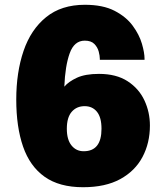

<svg xmlns="http://www.w3.org/2000/svg" viewBox="-20 -770 702 803"><path d="M327.5 13Q228 13 166.5 -30.8Q105 -74.5 76.5 -156.8Q48 -239 48 -353.5Q48 -467.5 78.5 -557Q109 -646.5 172.8 -698.2Q236.5 -750 335 -750Q410.5 -750 459.2 -724.8Q508 -699.5 535.2 -662.2Q562.5 -625 573.5 -587.2Q584.5 -549.5 584.5 -524.5V-520H397.5V-524.5Q397.5 -536.5 392.8 -554.5Q388 -572.5 374.5 -586.2Q361 -600 334.5 -600Q290.5 -600 271.5 -547.2Q252.5 -494.5 249 -407.5Q266.5 -428.5 301.5 -444.8Q336.5 -461 394 -461Q466.5 -461 513.8 -430.2Q561 -399.5 584 -350.2Q607 -301 607 -245Q607 -172 576 -113.5Q545 -55 483 -21Q421 13 327.5 13ZM330 -137.5Q404.5 -137.5 404.5 -231.5Q404.5 -279 385.5 -302.5Q366.5 -326 334 -326Q300.5 -326 280 -302.5Q259.5 -279 259.5 -231.5Q259.5 -186 279 -161.8Q298.5 -137.5 330 -137.5Z"/></svg>

Font: Epilogue Black
Style: Regular
Weight: 900
Designer: Tyler Finck
Foundry: Etcetera Type Co
Version: Version 2.111; ttfautohint (v1.8.3)